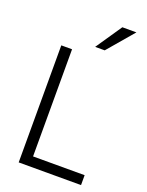

<svg xmlns="http://www.w3.org/2000/svg" viewBox="-162 -959 797 1039"><g transform="rotate(20 237.0 -439.5)"><path d="M310 -729H255L357 -879H438ZM439 0H80V-674H142V-57H439Z"/></g></svg>

Font: Hind Mysuru Light
Style: Regular
Weight: 300
Designer: Manushi Parikh, Hitesh Malaviya
Foundry: Indian Type Foundry
Version: Version 0.703;PS 1.0;hotconv 1.0.86;makeotf.lib2.5.63406